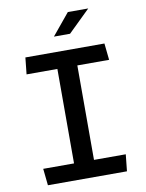

<svg xmlns="http://www.w3.org/2000/svg" viewBox="-100 -1010 820 1080"><g transform="rotate(-10 310.0 -470.0)"><path d="M84.5 0H536L546 -95.5H364.5V-635H546L536 -730H84.5L74.5 -635H250.5V-95.5H74.5ZM263 -817.5 364 -940H480.5L355 -817.5Z"/></g></svg>

Font: Monaspace Krypton Medium
Style: Regular
Weight: 500
Designer: Riley Cran & the Lettermatic Team
Foundry: Lettermatic
Version: Version 1.101 (Monaspace Krypton)